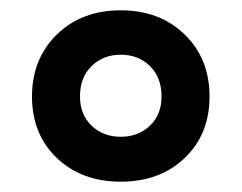

<svg xmlns="http://www.w3.org/2000/svg" viewBox="-20 -744 468 372"><path d="M214 -392Q290 -392 338 -438Q386 -484 386 -557Q386 -630 338 -677Q290 -724 214 -724Q138 -724 90 -677Q42 -630 42 -557Q42 -484 90 -438Q138 -392 214 -392ZM214 -479Q180 -479 157.5 -500.5Q135 -522 135 -557Q135 -594 157.5 -616Q180 -638 214 -638Q248 -638 270.5 -616Q293 -594 293 -557Q293 -522 270.5 -500.5Q248 -479 214 -479Z"/></svg>

Font: Noto Sans UI
Style: Bold
Weight: 700
Designer: Monotype Design Team
Foundry: Monotype Imaging Inc.
Version: Version 1.901